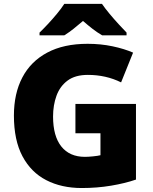

<svg xmlns="http://www.w3.org/2000/svg" viewBox="-20 -947 780 977"><path d="M363.8 -418H671.9V-33.2Q616.7 -14.2 545.4 -2.2Q474.1 9.8 396 9.8Q293 9.8 215.3 -30.3Q137.7 -70.3 94.2 -152.1Q50.8 -233.9 50.8 -358.9Q50.8 -471.2 93.8 -553Q136.7 -634.8 220.5 -679.4Q304.2 -724.1 425.8 -724.1Q492.7 -724.1 552.7 -711.4Q612.8 -698.7 657.2 -679.2L596.2 -527.8Q519.5 -565.9 426.8 -565.9Q362.8 -565.9 324 -537.1Q285.2 -508.3 267.6 -460.2Q250 -412.1 250 -354Q250 -254.4 292 -201.7Q334 -148.9 412.1 -148.9Q429.2 -148.9 453.9 -151.4Q478.5 -153.8 491.2 -157.2V-269H363.8ZM499 -927.2Q514.6 -904.3 537.6 -876.7Q560.5 -849.1 584 -823.7Q607.4 -798.3 624 -781.2V-767.1H500Q474.1 -782.2 451.2 -800Q428.2 -817.9 402.3 -840.3Q376 -817.9 354.7 -800.8Q333.5 -783.7 307.1 -767.1H181.2V-781.2Q200.2 -799.3 223.9 -824.7Q247.6 -850.1 270 -877.2Q292.5 -904.3 307.1 -927.2Z"/></svg>

Font: Open Sans ExtraBold
Style: Regular
Weight: 800
Designer: Monotype Design Team
Foundry: Monotype Imaging Inc.
Version: Version 3.003; ttfautohint (v1.8.4)